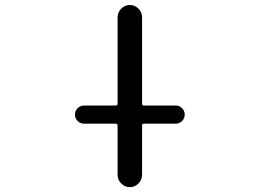

<svg xmlns="http://www.w3.org/2000/svg" viewBox="-20 -775 1040 774"><path d="M319.3 -276.4Q303.7 -276.4 293 -287.1Q282.2 -297.9 282.2 -313Q282.2 -328.1 293 -338.9Q303.7 -349.6 319.3 -349.6H446.3Q454.1 -349.6 454.1 -357.4V-705.1Q454.1 -725.6 468.8 -740.2Q483.4 -754.9 503.4 -754.9Q523.4 -754.9 538.1 -740.2Q552.7 -725.6 552.7 -705.1V-357.4Q552.7 -349.6 559.6 -349.6H688.5Q703.1 -349.6 713.9 -338.9Q724.6 -328.1 724.6 -313Q724.6 -297.9 713.9 -287.1Q703.1 -276.4 688.5 -276.4H559.6Q552.7 -276.4 552.7 -269.5V-70.3Q552.7 -49.8 538.1 -35.2Q523.4 -20.5 503.4 -20.5Q483.4 -20.5 468.8 -35.2Q454.1 -49.8 454.1 -70.3V-269.5Q454.1 -276.4 446.3 -276.4Z"/></svg>

Font: Rounded Mgen+ 1mn regular
Style: Regular
Weight: 400
Designer: [Source Han Sans]
Ryoko NISHIZUKA  (kana & ideographs); Paul D. Hunt (Latin, Greek & Cyrillic); Wenlong ZHANG  (bopomofo
Version: Version 1.059.20150602